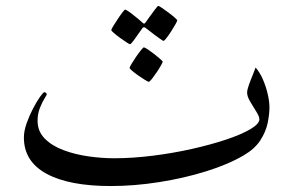

<svg xmlns="http://www.w3.org/2000/svg" viewBox="-20 -603 997 651"><path d="M893.6 -239.3Q893.6 -215.3 887.5 -185.8Q881.3 -156.2 862.8 -127.4Q844.2 -98.6 807.1 -76.7Q753.9 -45.4 678.5 -22Q603 1.5 519 14.6Q435.1 27.8 355.5 27.8Q214.4 27.8 137.7 -13.9Q61 -55.7 61 -136.7Q61 -158.7 70.3 -185.1Q79.6 -211.4 92.3 -235.6Q105 -259.8 116 -275.1Q127 -290.5 130.4 -290.5Q132.8 -290.5 135.7 -288.1Q138.7 -285.6 138.7 -283.2Q138.7 -281.7 130.9 -269Q123 -256.3 115.2 -236.8Q107.4 -217.3 107.4 -193.8Q107.4 -157.7 131.8 -133.1Q156.2 -108.4 195.6 -93.8Q234.9 -79.1 280 -72.8Q325.2 -66.4 366.7 -66.4Q429.2 -66.4 497.6 -75Q565.9 -83.5 630.1 -97.9Q694.3 -112.3 746.3 -129.6Q798.3 -147 828.9 -165Q859.4 -183.1 859.4 -198.7Q859.4 -208 849.1 -224.4Q838.9 -240.7 828.4 -258.3Q817.9 -275.9 817.9 -289.1Q817.9 -298.3 824 -315.4Q830.1 -332.5 837.2 -349.4Q844.2 -366.2 846.7 -374Q861.3 -357.4 871.8 -332.8Q882.3 -308.1 887.9 -283.2Q893.6 -258.3 893.6 -239.3ZM531.7 -393.6Q531.7 -391.6 525.6 -380.9Q519.5 -370.1 511 -357.4Q502.4 -344.7 494.9 -335.2Q487.3 -325.7 483.9 -325.7Q481.9 -325.7 471.9 -331.8Q461.9 -337.9 449.7 -346.4Q437.5 -355 428.5 -362.5Q419.4 -370.1 419.4 -373Q419.4 -375.5 426 -386.5Q432.6 -397.5 441.4 -410.4Q450.2 -423.3 458 -432.9Q465.8 -442.4 467.8 -442.4Q470.7 -442.4 480.7 -435.8Q490.7 -429.2 502.4 -420.2Q514.2 -411.1 522.9 -403.3Q531.7 -395.5 531.7 -393.6ZM581.1 -534.2Q581.1 -531.7 575 -520.8Q568.8 -509.8 560.3 -496.6Q551.8 -483.4 544.4 -473.9Q537.1 -464.4 534.2 -464.4Q532.7 -464.4 523.7 -470.7Q514.6 -477.1 503.2 -485.6Q491.7 -494.1 483.2 -501Q474.6 -507.8 473.6 -508.3Q470.7 -510.7 468.3 -510.7Q465.8 -510.7 463.4 -508.3Q462.4 -507.3 453.1 -493.7Q443.8 -480 433.8 -466.6Q423.8 -453.1 420.9 -453.1Q418.9 -453.1 408.9 -459.5Q398.9 -465.8 387 -474.6Q375 -483.4 366.2 -491Q357.4 -498.5 357.4 -501Q357.4 -503.9 364 -514.6Q370.6 -525.4 379.2 -538.3Q387.7 -551.3 395 -560.8Q402.3 -570.3 403.8 -570.3Q408.2 -570.3 421.9 -560.1Q435.5 -549.8 448.2 -539.3Q460.9 -528.8 461.9 -527.3Q466.3 -522.9 468.3 -522.9Q471.2 -522.9 474.6 -528.3Q475.6 -529.8 485.1 -543.2Q494.6 -556.6 504.6 -569.8Q514.6 -583 516.6 -583Q519 -583 529.1 -576.2Q539.1 -569.3 551.3 -560.3Q563.5 -551.3 572.3 -543.5Q581.1 -535.6 581.1 -534.2Z"/></svg>

Font: Scheherazade New Rohingya
Style: Regular
Weight: 400
Designer: SIL International
Foundry: SIL International
Version: Version 3.000 ; LngRng